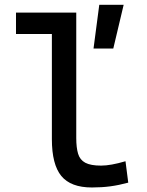

<svg xmlns="http://www.w3.org/2000/svg" viewBox="-20 -786 626 815"><path d="M370.1 9.8Q280.3 9.8 240.2 -39.1Q200.2 -87.9 200.2 -195.3V-641.6H47.9V-732.4H303.7V-200.2Q303.7 -159.2 311.5 -133.3Q319.3 -107.4 342 -95.2Q364.7 -83 409.2 -83Q449.7 -83 512.7 -101.6L524.4 -10.7Q484.9 0 448.5 4.9Q412.1 9.8 370.1 9.8ZM377 -580.1 401.4 -765.6H504.9L460.9 -580.1Z"/></svg>

Font: Cascadia Code NF
Style: Regular
Weight: 400
Monospace: yes
Designer: Aaron Bell
Foundry: Saja Typeworks
Version: Version 2404.023; ttfautohint (v1.8.4)